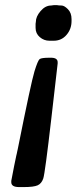

<svg xmlns="http://www.w3.org/2000/svg" viewBox="-20 -572 325 756"><path d="M204.1 -551.8Q211.4 -550.3 222.2 -550.3Q232.9 -550.3 247.3 -535.9Q261.7 -521.5 261.7 -496.6V-489.3Q261.7 -457.5 241.9 -434.6Q222.2 -411.6 191.4 -411.6H174.8Q153.3 -411.6 136.7 -425.8Q120.1 -439.9 120.1 -462.4V-478.5Q121.1 -482.4 121.1 -485.4Q121.1 -506.8 139.9 -528.6Q158.7 -550.3 181.2 -550.3L192.4 -551.8ZM73.7 164.6H55.2Q24.4 164.6 24.4 145.5V140.1Q24.4 138.2 35.6 82L44.4 39.6L45.9 33.7L48.3 22L49.8 15.6Q102.5 -248 115.7 -291Q128.9 -334 136.2 -339.4Q143.6 -344.7 174.8 -344.7H180.7Q207 -344.7 207 -327.1V-321.8Q207 -321.3 182.1 -105.5Q157.2 110.4 150.4 130.6Q143.6 150.9 128.2 157.7Q112.8 164.6 73.7 164.6Z"/></svg>

Font: Averia Libre
Style: Bold Italic
Weight: 700
Italic angle: -6.90001°
Version: Version 1.002